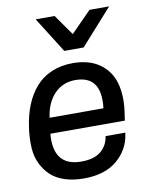

<svg xmlns="http://www.w3.org/2000/svg" viewBox="-88 -845 724 921"><g transform="rotate(-10 274.0 -384.0)"><path d="M412.1 -779.8H507.8L353 -606.9H258.8L149.9 -779.8H242.2L313 -679.2ZM486.8 -227.1H124Q110.4 -69.8 248 -69.8Q311 -69.8 344 -97.9Q377 -126 382.8 -169.9H479L478 -163.1Q467.3 -87.9 407.7 -37.8Q348.1 12.2 246.1 12.2Q193.4 12.2 152.3 -1.5Q111.3 -15.1 85.4 -39.6Q59.6 -64 43.2 -97.7Q26.9 -131.3 23.9 -171.1Q21 -210.9 25.9 -255.9L28.8 -277.8Q37.1 -335.9 56.4 -383.1Q75.7 -430.2 106.9 -466.3Q138.2 -502.4 184.3 -522.2Q230.5 -542 288.1 -542Q367.7 -542 418.2 -506.1Q468.8 -470.2 486.3 -410.2Q503.9 -350.1 493.2 -271ZM286.1 -460Q225.1 -460 184.3 -418Q143.6 -376 133.8 -303.2H396Q415 -460 286.1 -460Z"/></g></svg>

Font: Cooper Hewitt
Style: Medium Italic
Weight: 708
Designer: Village Type and Design LLC
Foundry: Cooper Hewitt Smithsonian Design Museum
Version: 1.000